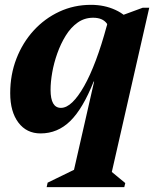

<svg xmlns="http://www.w3.org/2000/svg" viewBox="-20 -531 632 786"><path d="M146 15.2Q88.8 15.2 55.3 -29.2Q21.8 -73.6 21.8 -149.6Q21.8 -225.4 47.3 -291.1Q72.8 -356.8 117.9 -406.1Q163 -455.4 222.9 -483.3Q282.8 -511.2 352.4 -511.2Q407.4 -511.2 452.5 -490.4Q497.6 -469.6 521.4 -432.8L434.8 -358.4Q434.8 -410.6 417.5 -434.5Q400.2 -458.4 361.4 -458.4Q325.8 -458.4 297.8 -438.5Q269.8 -418.6 249.2 -385.3Q228.6 -352 214.6 -312.6Q200.6 -273.2 193.8 -234.3Q187 -195.4 187 -163.2Q187 -89.4 229.4 -89.4Q252.4 -89.4 276.3 -112.5Q300.2 -135.6 324.6 -178.8Q349 -222 372.3 -283.9Q395.6 -345.8 416.8 -424.2L472.4 -396.2L462.2 -197.2H363.4Q319.2 -86 267.5 -35.4Q215.8 15.2 146 15.2ZM274.8 200 425.6 -461.8H462.4L564.4 -499.4H591L431.6 200L411.8 151.6L492.8 218.4L488.8 235H171L175 216.8L342 135.4Z"/></svg>

Font: Platypi Light
Style: Italic
Weight: 300
Italic angle: -13°
Designer: David Sargent
Foundry: Bolt Cutter Type
Version: Version 1.200